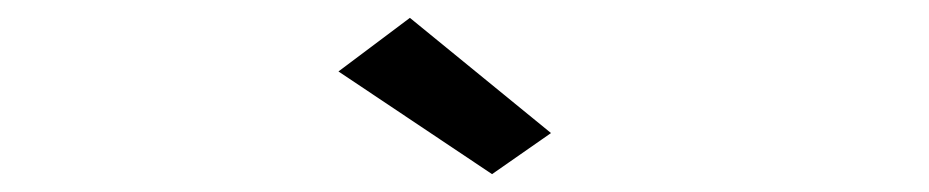

<svg xmlns="http://www.w3.org/2000/svg" viewBox="-20 -702 1040 215"><path d="M531 -507 597 -553 439 -682 359 -622Z"/></svg>

Font: Inconsolata UltraExpanded
Style: Regular
Weight: 400
Width: 9
Monospace: yes
Designer: Raph Levien, Cyreal, Brenton Simpson
Foundry: Raph Levien, Cyreal, Google
Version: Version 3.100